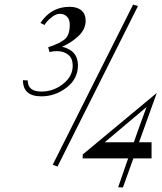

<svg xmlns="http://www.w3.org/2000/svg" viewBox="-20 -691 715 845"><path d="M212 34 566 -671Q570 -669 577 -667.5Q584 -666 587 -664L233 42ZM670 -282 344 -11V6H544L500 133L521 134L567 6H647V-65H592ZM441 -65 625 -220Q615 -193 596.5 -142.5Q578 -92 569 -65ZM162 -267Q223 -267 273 -305.5Q323 -344 323 -403Q323 -444 296 -466Q275 -481 253 -485Q296 -504 326.5 -533.5Q357 -563 357 -600Q357 -629 338.5 -645Q320 -661 286 -661Q205 -661 158 -590L176 -581Q178 -585 186 -595Q194 -605 210.5 -617.5Q227 -630 243 -630Q260 -631 273.5 -619Q287 -607 287 -582Q287 -537 265.5 -518.5Q244 -500 192 -483L198 -462Q215 -466 230 -466Q261 -466 280.5 -450Q300 -434 300 -402Q300 -355 257.5 -321.5Q215 -288 162 -288Q102 -288 102 -337L81 -338Q81 -267 162 -267Z"/></svg>

Font: Sail
Style: Regular
Weight: 400
Designer: Miguel Hernandez
Foundry: Miguel Hernandez
Version: Version 1.002